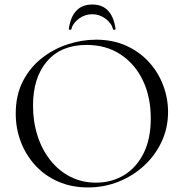

<svg xmlns="http://www.w3.org/2000/svg" viewBox="-20 -810 806 842"><path d="M366 12Q294 12 235.5 -13.5Q177 -39 135.5 -84Q94 -129 71.5 -187.5Q49 -246 49 -312Q49 -393 80.5 -454Q112 -515 164 -555.5Q216 -596 278 -616Q340 -636 401 -636Q475 -636 533.5 -609.5Q592 -583 633 -538Q674 -493 695.5 -436Q717 -379 717 -319Q717 -249 689 -189Q661 -129 612.5 -84Q564 -39 500.5 -13.5Q437 12 366 12ZM401.4 -9Q468.6 -9 523 -41.4Q577.4 -73.8 609.3 -137Q641.2 -200.2 641.2 -290.8Q641.2 -385.2 606.4 -457.6Q571.6 -530 508.4 -571.5Q445.2 -613 359.4 -613Q248.4 -613 186.6 -541.6Q124.8 -470.2 124.8 -346.6Q124.8 -276 144.6 -214.5Q164.4 -153 201.3 -106.7Q238.2 -60.4 288.9 -34.7Q339.6 -9 401.4 -9ZM292.8 -681.6Q292 -678.6 286.5 -679.4Q281 -680.2 281.8 -683.4Q297 -790.2 384.8 -790.2Q471.6 -790.2 486.8 -683.4Q487.6 -680.2 482.1 -679.4Q476.6 -678.6 475.8 -681.6Q469.4 -708.2 442.9 -727.9Q416.4 -747.6 384.8 -747.6Q352 -747.6 325.6 -727.9Q299.2 -708.2 292.8 -681.6Z"/></svg>

Font: Cormorant Garamond Light
Style: Regular
Weight: 300
Designer: Christian Thalmann (Catharsis Fonts)
Foundry: Catharsis Fonts
Version: Version 4.001